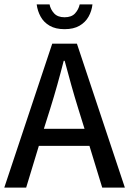

<svg xmlns="http://www.w3.org/2000/svg" viewBox="-21 -854 589 874"><path d="M-1.5 0 216.8 -655.3H329.1L547.4 0H444.3L386.2 -189.9H155.8L98.1 0ZM178.7 -267.6H363.8L335.4 -358.9Q318.8 -412.1 303.5 -466.8Q288.1 -521.5 273.4 -577.1H269Q254.9 -521.5 239.5 -466.8Q224.1 -412.1 207.5 -358.9ZM272.9 -721.2Q231.9 -721.2 205.1 -736.8Q178.2 -752.4 164.1 -778.1Q149.9 -803.7 146 -834H204.6Q209 -811 225.3 -793.2Q241.7 -775.4 272.9 -775.4Q304.7 -775.4 320.8 -793.2Q336.9 -811 341.8 -834H399.9Q396.5 -803.7 382.1 -778.1Q367.7 -752.4 340.8 -736.8Q314 -721.2 272.9 -721.2Z"/></svg>

Font: Varta Light SemiBold
Style: Regular
Weight: 600
Version: Version 1.004